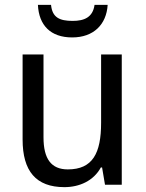

<svg xmlns="http://www.w3.org/2000/svg" viewBox="-20 -760 599 790"><path d="M423 -740H369C362 -689 327 -674 279 -674C225 -674 195 -688 190 -740H136C140 -656 188 -606 277 -606C365 -606 418 -659 423 -740ZM481 -536H396V-255C396 -129 361 -63 259 -63C191 -63 159 -106 159 -195V-536H73V-186C73 -56 128 10 245 10C307 10 365 -16 395 -71H400L412 0H481Z"/></svg>

Font: Noto Sans Devanagari SemiCondensed
Style: Regular
Weight: 400
Width: 4
Designer: Jelle Bosma - Monotype Design Team
Foundry: Monotype Imaging Inc.
Version: Version 2.004